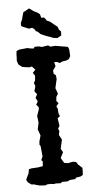

<svg xmlns="http://www.w3.org/2000/svg" viewBox="-59 -898 466 942"><g transform="rotate(-5 174.0 -427.0)"><path d="M125 9 97 7 82 3 69 -1H59L47 -9L40 -15L34 -26L41 -42L48 -56L52 -77L64 -80L77 -81L97 -82L109 -84L121 -86L123 -109L116 -116L124 -134L119 -185L114 -192L115 -208L123 -237L112 -268L119 -300L115 -334L126 -366V-377L115 -389L124 -405L115 -423L124 -440L112 -455L119 -481L113 -496L120 -509L122 -532L112 -546L126 -561L110 -578L99 -575L81 -577L63 -580L52 -588L45 -594L39 -612L40 -629V-641L42 -660L56 -666L67 -667L86 -669L97 -670L109 -667L127 -665L132 -673H155L167 -669L185 -672L199 -674L209 -667L233 -669L245 -667L268 -663L281 -661L295 -658L300 -646L301 -629L302 -612L294 -598L280 -592L263 -590L248 -583L236 -589L221 -590L226 -569L212 -549L214 -532L224 -525L226 -506L216 -462L226 -434L217 -419L215 -399L225 -387L213 -373L219 -359L220 -339L226 -323L214 -314L220 -276L212 -263L217 -250L213 -232L226 -208L216 -163L226 -146L212 -118L227 -93L246 -90L270 -95L286 -92L294 -79L303 -71L314 -61V-44L313 -26L300 -19L279 -16L274 -9L248 -7L235 -1H208L202 5L178 4L167 6L150 4L134 5ZM244 -706 226 -709 214 -714 202 -718 189 -723 179 -727 166 -733 154 -745 145 -749 138 -760 128 -767 112 -764 100 -769 90 -773 75 -780V-796L83 -813L86 -827L92 -847L104 -853L121 -863L130 -857L142 -848L160 -839L172 -830L177 -812H191L204 -795L217 -790L227 -782L239 -772L253 -761L258 -747L268 -736L267 -717L249 -707Z"/></g></svg>

Font: Winky Rough
Style: Regular
Weight: 400
Designer: Simon Atzbach
Foundry: typofactur
Version: Version 1.206